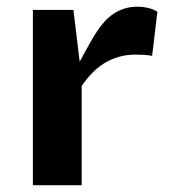

<svg xmlns="http://www.w3.org/2000/svg" viewBox="-20 -547 514 567"><path d="M77.1 -517.6H196.8L215.3 -364.7Q222.7 -378.4 230.2 -392.3Q237.8 -406.2 244.9 -418.7Q252 -431.2 257.8 -440.9Q263.7 -450.7 267.6 -456.1Q277.8 -471.2 289.8 -484.4Q301.8 -497.6 316.4 -507.1Q331.1 -516.6 348.6 -522Q366.2 -527.3 387.2 -527.3Q401.4 -527.3 417 -523.7Q432.6 -520 444.8 -512.2L429.2 -381.8Q419.9 -384.3 405.3 -385Q390.6 -385.7 380.4 -385.7Q352.5 -385.7 329.1 -378.7Q305.7 -371.6 286.1 -359.1Q266.6 -346.7 250.5 -329.6Q234.4 -312.5 221.2 -293V0H77.1Z"/></svg>

Font: Proza Libre
Style: SemiBold
Weight: 600
Designer: Jasper de Waard
Foundry: Jasper de Waard
Version: Version 1.000; ttfautohint (v1.4.1.8-43bc) -l 8 -r 50 -G 200